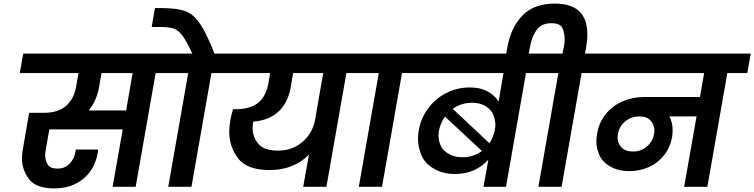

<svg xmlns="http://www.w3.org/2000/svg" viewBox="-20 -1038 4192 1067"><path d="M957 -632H845L734 0H606L662 -319H254L234 -203Q231 -188 231 -174Q231 -148 244.5 -124.5Q258 -101 300 -101Q339 -101 365.5 -127Q392 -153 399 -194L401 -207H525Q525 -199 523 -188Q507 -97 442.5 -44Q378 9 282 9Q180 9 141 -43Q102 -95 102 -159Q102 -182 107 -209L142 -411H223Q303 -411 347 -449.5Q391 -488 403 -556L416 -632H90L109 -740H976ZM717 -632H544L531 -556Q518 -480 473 -424H681Z M1285 -740 1266 -632H1155L1044 0H915L1026 -632H915L934 -740H1049Q1017 -808 995 -838.5Q973 -869 947 -878.5Q921 -888 872 -888H823L841 -993H887Q967 -992 1010.5 -976Q1054 -960 1090.5 -907.5Q1127 -855 1172 -740Z M2016 -632H1905L1794 0H1665L1697 -179Q1659 -139 1603.5 -116Q1548 -93 1480 -93Q1352 -93 1303 -158Q1254 -223 1254 -305Q1254 -338 1261 -375Q1264 -393 1275 -431H1287Q1371 -431 1415 -467Q1459 -503 1472 -578L1481 -632H1225L1244 -740H2035ZM1776 -632H1609L1596 -555Q1581 -468 1528.5 -418.5Q1476 -369 1387 -362Q1384 -343 1384 -326Q1384 -277 1415.5 -239Q1447 -201 1526 -201Q1604 -201 1660.5 -249Q1717 -297 1731 -372Z M1974 0 2085 -632H1974L1993 -740H2344L2325 -632H2214L2103 0Z M3032 -740 3013 -632H2903L2792 0H2667L2694 -151Q2662 -114 2614.5 -92.5Q2567 -71 2509 -71Q2440 -71 2389.5 -101.5Q2339 -132 2321 -177.5Q2303 -223 2303 -266Q2303 -289 2307 -314Q2320 -384 2361 -438Q2402 -492 2462 -522Q2522 -552 2591 -552Q2648 -552 2688 -531Q2728 -510 2751 -474L2778 -632H2283L2302 -740ZM2603 -467Q2544 -467 2496 -433L2700 -242Q2723 -278 2730 -315Q2733 -330 2733 -344Q2733 -368 2723 -396.5Q2713 -425 2682 -446Q2651 -467 2603 -467ZM2420 -314Q2417 -298 2417 -283Q2417 -256 2429.5 -228Q2442 -200 2475 -182Q2508 -164 2550 -164Q2610 -164 2658 -199L2453 -390Q2428 -355 2420 -314Z M3342 -740 3323 -632H3212L3101 0H2972L3083 -632H2972L2991 -740H3106L3114 -780Q3118 -802 3118 -821Q3118 -849 3107 -879Q3096 -909 3043 -909Q2989 -909 2962 -871.5Q2935 -834 2926 -780L2913 -711H2788L2799 -773Q2819 -886 2883.5 -952Q2948 -1018 3063 -1018Q3244 -1018 3244 -848Q3244 -814 3237 -773L3231 -740Z M4133 -632H4022L3911 0H3782L3851 -391H3700Q3718 -357 3718 -314Q3718 -296 3715 -276Q3704 -217 3669.5 -174Q3635 -131 3584.5 -109Q3534 -87 3477 -87Q3417 -87 3372.5 -112Q3328 -137 3311 -175.5Q3294 -214 3294 -251Q3294 -271 3298 -293Q3309 -359 3347.5 -405.5Q3386 -452 3441.5 -475.5Q3497 -499 3561 -499H3870L3893 -632H3281L3300 -740H4152ZM3499 -196Q3542 -196 3574.5 -223.5Q3607 -251 3615 -294Q3617 -304 3617 -313Q3617 -342 3596.5 -366.5Q3576 -391 3533 -391Q3488 -391 3454.5 -363.5Q3421 -336 3414 -293Q3412 -282 3412 -273Q3412 -243 3433 -219.5Q3454 -196 3499 -196Z"/></svg>

Font: Fz Poppins SemBd
Style: Italic
Weight: 600
Italic angle: -10°
Designer: Ninad Kale (Devanagari), Jonny Pinhorn (Latin)
Foundry: Indian Type Foundry
Version: Vit hóa bi Vntype.Com & FontZin.Com